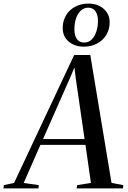

<svg xmlns="http://www.w3.org/2000/svg" viewBox="-88 -1056 719 1076"><path d="M-68.5 0 -66.5 -18.5 -9 -31 327.5 -747.5 418 -748 537 -31 603 -18.5 601 0H341L344.5 -18.5L421.5 -31L391 -244H138.5L44.5 -30.5L129.5 -18.5L127.5 0ZM153 -276.5H386L336.5 -617.5L329 -678L308 -627.5ZM381 -794.5Q330.5 -794.5 297 -823Q263.5 -851.5 263.5 -898.5Q263.5 -930 274.5 -955.2Q285.5 -980.5 305.2 -998.5Q325 -1016.5 351.2 -1026.2Q377.5 -1036 408 -1036Q441.5 -1036 468.2 -1023Q495 -1010 510.8 -986.5Q526.5 -963 526.5 -931.5Q526.5 -891 507.5 -860Q488.5 -829 455.8 -811.8Q423 -794.5 381 -794.5ZM384 -817.5Q408 -817.5 425 -834Q442 -850.5 451.5 -878Q461 -905.5 461 -938.5Q461 -973.5 446.8 -993.2Q432.5 -1013 406.5 -1013Q384 -1013 366.8 -998.2Q349.5 -983.5 339.2 -956Q329 -928.5 329 -890.5Q329 -857 343 -837.2Q357 -817.5 384 -817.5Z"/></svg>

Font: Merriweather 144pt
Style: Italic
Weight: 400
Italic angle: -7.8°
Version: Version 2.101